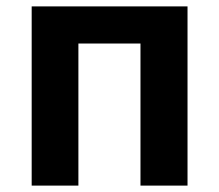

<svg xmlns="http://www.w3.org/2000/svg" viewBox="-20 -580 685 600"><path d="M79 0H225V-444H419V0H566V-560H79Z"/></svg>

Font: Spoqa Han Sans Neo Bold
Style: Bold
Weight: 700
Designer: [Spoqa Han Sans Neo] Dong-huui Kim  Younghwa Kang  Yujin Lee  [Noto Sans] Ryoko NISHIZUKA  (kana & ideographs); Paul D. 
Foundry: Spoqa (http://www.spoqa-han-sans.com)
Version: Version 1.000